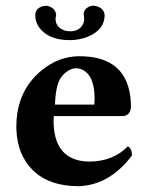

<svg xmlns="http://www.w3.org/2000/svg" viewBox="-20 -640 524 670"><path d="M171.9 -274.9H308.1Q310.1 -277.8 310.1 -295.9Q310.1 -379.4 263.7 -398.4Q254.4 -401.9 246.1 -401.9Q222.7 -401.9 199.7 -377.9Q195.3 -372.6 191.9 -368.2Q173.8 -339.8 171.9 -274.9ZM425.8 -128.9Q439 -125 440.9 -98.1Q362.8 6.3 253.9 9.8Q155.8 9.3 101.1 -40Q40 -95.2 37.1 -190.4Q37.1 -194.8 37.1 -198.2Q37.1 -320.8 123.5 -393.1Q184.6 -443.8 256.8 -443.8Q426.8 -443.8 436.5 -284.7Q437 -274.9 437 -266.1Q434.6 -236.3 408.2 -234.9H168Q168 -232.4 167.5 -228.5Q167 -222.2 167 -219.2Q167 -88.4 273.9 -77.1Q283.2 -76.2 293 -76.2Q374 -76.7 425.8 -128.9ZM345.2 -587.9Q345.2 -535.2 284.7 -511.2Q255.9 -500 223.1 -500Q149.9 -500 117.2 -543.5Q103 -563.5 103 -586.9Q103 -610.8 128.9 -618.2Q135.7 -619.6 142.1 -620.1Q171.9 -614.7 175.8 -589.8Q175.8 -588.9 175.8 -586.9Q175.3 -583.5 174.8 -582Q173.8 -578.1 173.8 -574.2Q173.8 -546.4 202.6 -534.7Q212.4 -530.8 224.1 -530.8Q258.3 -530.8 270.5 -557.6Q273.9 -565.4 273.9 -573.2Q273.4 -579.6 272.9 -582Q272 -585 272 -588.9Q272 -609.9 294.4 -618.2Q300.8 -620.1 307.1 -620.1Q341.8 -615.7 345.2 -587.9Z"/></svg>

Font: Linux Libertine O
Style: Bold
Weight: 700
Designer: Philipp H. Poll
Foundry: Philipp H. Poll
Version: Version 5.0.0